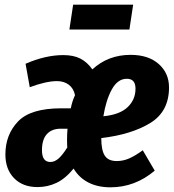

<svg xmlns="http://www.w3.org/2000/svg" viewBox="-20 -782 743 819"><path d="M374 -486Q441 -548 537 -548Q613 -548 657 -509Q701 -470 701 -409Q701 -306 620.5 -257Q540 -208 412 -193Q412 -141 427 -118Q442 -95 478 -95Q505 -95 530.5 -106Q556 -117 589 -141L640 -54Q556 17 451 17Q397 17 357 -3.5Q317 -24 294 -63Q259 -20 221 -2Q183 16 140 16Q77 16 40 -22Q3 -60 3 -123Q3 -207 56.5 -263.5Q110 -320 241 -320H282Q288 -351 300 -376Q294 -405 273.5 -420.5Q253 -436 223 -436Q177 -436 107 -410L89 -510Q174 -547 250 -547Q294 -547 323 -532Q352 -517 374 -486ZM421 -286Q491 -293 524.5 -325Q558 -357 558 -404Q558 -446 521 -446Q482 -446 457 -400.5Q432 -355 421 -286ZM239 -233Q201 -233 180 -210Q159 -187 159 -141Q159 -91 195 -91Q213 -91 230 -106Q247 -121 267 -153Q266 -163 266 -186Q266 -211 268 -233ZM532 -656H276L292 -762H548Z"/></svg>

Font: Fira Sans Extra Condensed
Style: Bold Italic
Weight: 700
Width: 3
Italic angle: -8°
Designer: Carrois Corporate & Edenspiekermann AG
Foundry: Carrois Corporate GbR & Edenspiekermann AG
Version: Version 4.203